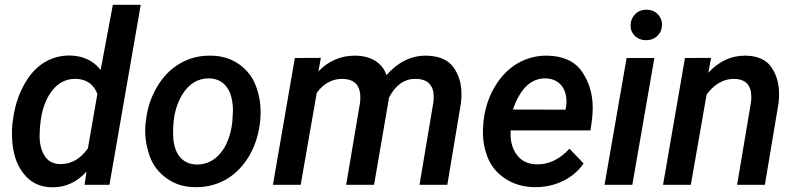

<svg xmlns="http://www.w3.org/2000/svg" viewBox="-20 -770 3321 800"><path d="M31.7 -254.4C30.3 -241.7 29.8 -228.5 29.8 -215.3C29.8 -208.5 29.8 -202.1 30.3 -195.3C32.7 -133.3 48.3 -84 78.1 -46.9C107.4 -9.3 146.5 9.8 195.8 10.3C197.3 10.3 198.7 10.3 200.7 10.3C253.9 10.3 300.3 -11.2 340.3 -54.7L332.5 0H436L566.4 -750H450.2L399.4 -478.5C369.1 -517.1 327.1 -537.1 273.4 -538.6C271.5 -538.6 270 -538.6 268.1 -538.6C229 -538.6 193.4 -528.3 160.6 -507.3C127.9 -486.3 100.1 -454.6 77.1 -411.1C54.2 -367.7 39.6 -318.8 33.2 -264.6ZM145.5 -219.2C147.9 -288.1 162.6 -342.3 189.5 -381.8C215.8 -421.4 250.5 -441.4 293 -441.4C293.9 -441.4 295.4 -441.4 296.9 -441.4C340.8 -439.9 370.6 -418.9 385.7 -378.4L346.2 -151.4C314.5 -107.9 277.3 -86.4 234.4 -86.4C232.9 -86.4 231.9 -86.4 230.5 -86.4C201.2 -86.9 179.7 -98.6 166 -120.6C151.9 -143.1 145 -170.4 145 -203.6C145 -208.5 145 -213.9 145.5 -219.2Z M586.4 -255.9C585.4 -245.1 585 -234.9 585 -224.6C585 -188 591.8 -151.4 605.5 -115.2C619.1 -79.1 642.6 -49.3 675.3 -26.4C708 -2.9 746.6 9.3 791.5 9.8C793.9 9.8 796.4 9.8 799.3 9.8C844.2 9.8 885.7 -1.5 923.8 -23.4C961.9 -45.9 993.7 -78.6 1019 -121.6C1043.9 -164.6 1059.1 -213.9 1064.5 -270C1065.4 -281.7 1065.9 -293 1065.9 -303.7C1065.9 -340.3 1059.6 -377 1045.9 -412.6C1032.7 -448.7 1009.3 -478.5 976.6 -502C943.8 -525.4 904.8 -537.6 859.4 -538.1C856.9 -538.1 854.5 -538.1 852.1 -538.1C807.1 -538.1 766.1 -526.9 728 -504.4C689.9 -481.9 658.7 -449.7 633.8 -407.2C608.9 -364.7 593.3 -317.9 587.9 -266.1ZM701.7 -199.2C701.2 -205.1 701.2 -211.4 701.2 -218.3C701.2 -231.9 701.7 -248 703.6 -266.1C708 -305.7 719.2 -340.3 736.3 -370.6C764.2 -418.9 802.2 -443.4 849.6 -443.4C851.1 -443.4 852.1 -443.4 853.5 -443.4C916.5 -440.9 950.7 -391.1 950.7 -307.6L947.8 -259.8C940.9 -205.1 924.3 -162.1 897.9 -130.9C871.6 -100.1 838.9 -84.5 800.8 -84.5C799.8 -84.5 798.3 -84.5 797.4 -84.5C738.8 -86.4 705.1 -130.9 701.7 -199.2Z M1208.5 -528.3 1117.2 0H1232.9L1299.8 -383.3C1328.1 -421.9 1363.8 -441.4 1406.2 -441.4C1406.7 -441.4 1407.7 -441.4 1408.2 -441.4C1451.2 -440.4 1475.1 -420.4 1480.5 -380.9C1481 -375.5 1481.4 -370.1 1481.4 -364.3C1481.4 -356.9 1481 -349.6 1480 -341.8L1422.4 0H1538.6L1599.1 -352.1L1600.6 -362.8C1627.4 -415 1664.1 -441.4 1710.4 -441.4C1711.4 -441.4 1712.9 -441.4 1713.9 -441.4C1756.8 -440.4 1780.8 -420.9 1786.1 -382.8C1786.6 -377.4 1787.1 -372.1 1787.1 -366.2C1787.1 -358.9 1786.6 -351.1 1785.6 -343.3L1728 0H1843.8L1900.9 -342.3C1902.3 -354.5 1902.8 -366.2 1902.8 -377.4C1902.8 -421.9 1891.6 -459.5 1869.1 -490.2C1846.7 -521 1809.6 -536.6 1758.3 -538.1C1756.8 -538.1 1755.4 -538.1 1753.9 -538.1C1692.4 -538.1 1638.2 -511.2 1590.3 -457C1574.7 -505.4 1529.3 -536.6 1462.9 -538.1C1461.4 -538.1 1459.5 -538.1 1458 -538.1C1399.4 -538.1 1349.1 -516.1 1306.6 -472.7L1316.9 -528.8Z M2205.6 9.8C2207 9.8 2208.5 9.8 2210 9.8C2251.5 9.8 2289.6 1.5 2325.2 -15.6C2360.8 -32.7 2389.6 -57.1 2411.6 -88.9L2353 -150.4C2312.5 -106.9 2268.6 -85.4 2220.7 -85.4C2218.8 -85.4 2217.3 -85.4 2215.3 -85.4C2180.7 -85.9 2153.8 -98.6 2135.3 -122.6C2116.7 -146.5 2107.4 -175.8 2107.4 -210.9C2107.4 -215.8 2107.4 -221.2 2107.9 -226.6H2440.4L2447.3 -277.3C2448.7 -292.5 2449.7 -307.1 2449.7 -321.3C2449.7 -378.4 2434.6 -428.2 2404.8 -471.7C2375 -514.6 2327.1 -536.6 2261.2 -538.1C2259.3 -538.1 2257.3 -538.1 2255.4 -538.1C2213.4 -538.1 2173.3 -527.3 2136.2 -505.9C2098.6 -483.9 2067.4 -451.7 2042 -409.2C2016.1 -366.2 2000.5 -317.9 1994.6 -264.2L1993.2 -244.1C1992.2 -234.9 1992.2 -226.1 1992.2 -216.8C1992.2 -180.2 1999.5 -144.5 2013.7 -109.9C2028.3 -75.2 2052.7 -46.9 2086.4 -24.9C2120.1 -2.9 2159.7 8.8 2205.6 9.8ZM2254.9 -443.4C2301.3 -441.4 2331.5 -413.6 2338.9 -367.2C2339.8 -360.4 2340.3 -354 2340.3 -347.2C2340.3 -339.4 2339.8 -331.5 2338.4 -323.2L2336.4 -313L2117.2 -313.5C2147 -399.9 2191.9 -443.4 2251 -443.4C2252.4 -443.4 2253.4 -443.4 2254.9 -443.4Z M2607.4 -663.6C2607.4 -646 2613.8 -631.3 2626 -619.6C2638.2 -608.4 2653.3 -602.5 2670.4 -602.5C2671.4 -602.5 2672.4 -602.5 2673.3 -602.5C2692.4 -603 2708 -609.4 2720.2 -621.6C2732.4 -633.8 2738.3 -648.9 2738.3 -667.5C2738.3 -685.1 2731.9 -699.7 2719.7 -711.9C2707.5 -723.6 2692.9 -729.5 2675.3 -729.5C2674.3 -729.5 2673.3 -729.5 2672.4 -729.5C2652.3 -729 2636.7 -722.2 2625 -709.5C2613.3 -696.8 2607.4 -681.6 2607.4 -663.6ZM2706.5 -528.3H2590.8L2499 0H2614.7Z M2834 -528.3 2742.7 0H2858.4L2924.3 -376.5C2957 -419.9 2995.1 -441.4 3038.1 -441.4C3038.6 -441.4 3039.6 -441.4 3040 -441.4C3082 -440.4 3105 -420.4 3109.4 -381.8C3109.9 -376.5 3110.4 -371.1 3110.4 -365.2C3110.4 -357.9 3109.9 -350.6 3108.9 -342.8L3051.3 0H3167L3224.1 -341.3C3225.6 -354 3226.1 -366.2 3226.1 -377.9C3226.1 -421.9 3215.3 -459.5 3193.8 -490.2C3172.9 -521 3137.2 -537.1 3087.9 -538.1C3086.4 -538.1 3085 -538.1 3083.5 -538.1C3025.9 -538.1 2975.1 -514.2 2931.2 -466.8L2942.9 -528.8Z"/></svg>

Font: Roboto Medium
Style: Italic
Weight: 500
Italic angle: -12°
Designer: Google
Version: Version 2.137; 2017